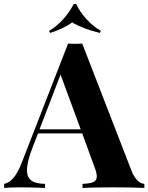

<svg xmlns="http://www.w3.org/2000/svg" viewBox="-36 -924 729 944"><path d="M610.8 -84Q617.7 -65.9 625.7 -54Q633.8 -42 642.1 -34.4Q650.4 -26.9 658.4 -23.7Q666.5 -20.5 673.8 -20V0Q644 -1.5 603.8 -2.2Q563.5 -2.9 522 -2.9Q475.1 -2.9 434.8 -2.2Q394.5 -1.5 369.6 0V-20Q405.8 -21.5 422.9 -28.8Q439.9 -36.1 439.9 -56.6Q439.9 -73.7 428.2 -104L368.2 -268.1H150.9L124 -198.7Q109.9 -162.1 103.3 -135Q96.7 -107.9 96.7 -87.9Q96.7 -67.9 102.8 -55.2Q108.9 -42.5 120.6 -34.7Q132.3 -26.9 148.7 -23.7Q165 -20.5 185.5 -20V0Q151.4 -1.5 121.8 -2.2Q92.3 -2.9 61 -2.9Q39.1 -2.9 19.3 -2.2Q-0.5 -1.5 -15.6 0V-20Q-4.9 -22 6.1 -28.3Q17.1 -34.7 28.1 -46.9Q39.1 -59.1 49.8 -78.1Q60.5 -97.2 71.3 -125L298.8 -710Q314.9 -708.5 333.5 -708.5Q352.1 -708.5 368.2 -710ZM261.7 -557.1 158.2 -288.1H360.8ZM338.4 -904.3Q356.4 -866.2 388.4 -830.8Q420.4 -795.4 460 -772L454.1 -762.2Q434.6 -767.1 415.3 -772.9Q396 -778.8 378.4 -785.6Q360.8 -792.5 345.5 -799.6Q330.1 -806.6 318.8 -814Q309.6 -806.6 297.4 -799.6Q285.2 -792.5 271 -785.6Q256.8 -778.8 241.5 -772.9Q226.1 -767.1 210.4 -762.2L205.1 -772Q224.1 -783.2 241.9 -798.1Q259.8 -813 275.4 -830.3Q291 -847.7 304 -866.5Q316.9 -885.3 326.2 -904.3Z"/></svg>

Font: SVN-Playfair Display
Style: Bold
Weight: 700
Designer: Claus Eggers Sørensen
Foundry: Claus Eggers Sørensen
Version: Version 1.004;PS 001.004;hotconv 1.0.70;makeotf.lib2.5.58329